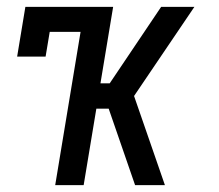

<svg xmlns="http://www.w3.org/2000/svg" viewBox="-20 -540 640 560"><path d="M141 0 215 -447H125L113 -375H30L54 -520H310L273 -297H300L450 -520H547L371 -260L461 0H374L297 -223H261L224 0Z"/></svg>

Font: Iosevka Etoile
Style: Italic
Weight: 400
Italic angle: -9°
Designer: Belleve Invis
Foundry: Belleve Invis
Version: Version 22.1.2; ttfautohint (v1.8.4)